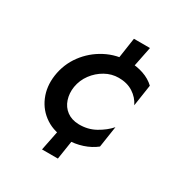

<svg xmlns="http://www.w3.org/2000/svg" viewBox="-162 -700 887 933"><g transform="rotate(30 281.5 -233.5)"><path d="M234 -38 204 111H293L316 -38ZM187 -230Q194 -271 218.5 -304Q243 -337 278.5 -357Q314 -377 354 -377Q401 -377 434.5 -355.5Q468 -334 485 -299L503 -419Q477 -444 439 -457Q401 -470 358 -470Q288 -470 228 -438.5Q168 -407 128 -353Q88 -299 78 -230Q69 -165 92 -110.5Q115 -56 164.5 -23.5Q214 9 284 9Q329 9 370 -4.5Q411 -18 441 -42L459 -161Q432 -130 390 -106.5Q348 -83 297 -84Q257 -85 230 -105Q203 -125 192 -158.5Q181 -192 187 -230ZM322 -578 300 -429H382L412 -578Z"/></g></svg>

Font: Jost Medium
Style: Italic
Weight: 500
Italic angle: -5°
Version: Version 3.710